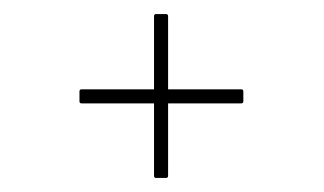

<svg xmlns="http://www.w3.org/2000/svg" viewBox="-20 -438 460 273"><path d="M202 -185Q199 -185 199 -188V-291H96Q93 -291 93 -294V-308Q93 -311 96 -311H199V-415Q199 -418 202 -418H216Q219 -418 219 -415V-311H323Q326 -311 326 -308V-294Q326 -291 323 -291H219V-188Q219 -185 216 -185Z"/></svg>

Font: Sofia Sans Extra Condensed Thin
Style: Regular
Weight: 250
Version: Version 4.100